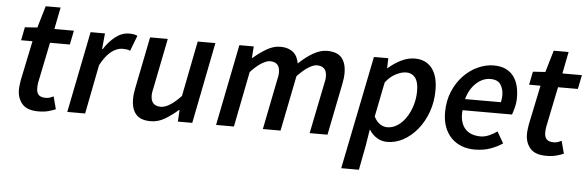

<svg xmlns="http://www.w3.org/2000/svg" viewBox="-51 -793 3539 1157"><g transform="rotate(5 1719.0 -214.5)"><path d="M194 12Q125 12 95.5 -22.5Q66 -57 66 -108Q66 -123 68 -137Q70 -151 72 -166L122 -406H53L69 -486L144 -491L183 -623H273L247 -491H365L348 -406H228L178 -162Q175 -144 175 -127Q175 -100 188 -86.5Q201 -73 232 -73Q245 -73 256 -77Q267 -81 278 -86L298 -10Q280 -2 254 5Q228 12 194 12Z M368 0 466 -491H553L544 -396H548Q577 -442 616 -472.5Q655 -503 700 -503Q729 -503 749 -494L713 -400Q704 -405 692 -406.5Q680 -408 667 -408Q632 -408 598 -381Q564 -354 534 -297L476 0Z M1221 -491 1124 0H1037L1041 -70H1037Q1000 -37 959 -12.5Q918 12 873 12Q811 12 783.5 -20.5Q756 -53 756 -112Q756 -129 758 -145.5Q760 -162 764 -181L826 -491H933L874 -195Q870 -178 868 -166Q866 -154 866 -143Q866 -80 927 -80Q976 -80 1048 -156L1114 -491Z M1268 0 1366 -491H1453L1448 -422H1452Q1490 -455 1531 -479Q1572 -503 1612 -503Q1640 -503 1660 -496Q1680 -489 1693.5 -477Q1707 -465 1714.5 -448.5Q1722 -432 1726 -412Q1770 -454 1813 -478.5Q1856 -503 1896 -503Q1957 -503 1984.5 -471Q2012 -439 2012 -379Q2012 -362 2010 -346Q2008 -330 2004 -310L1942 0H1834L1894 -296Q1898 -313 1900 -325Q1902 -337 1902 -348Q1902 -411 1842 -411Q1823 -411 1793 -393Q1763 -375 1725 -335L1658 0H1551L1610 -296Q1614 -313 1616 -325Q1618 -337 1618 -348Q1618 -411 1559 -411Q1539 -411 1509 -393Q1479 -375 1442 -335L1376 0Z M2193 -52 2177 48 2149 194H2042L2180 -491H2267L2265 -431H2268Q2303 -462 2344 -482.5Q2385 -503 2427 -503Q2493 -503 2530 -457Q2567 -411 2567 -324Q2567 -253 2545 -192Q2523 -131 2486 -85.5Q2449 -40 2402 -14Q2355 12 2304 12Q2269 12 2241 -5.5Q2213 -23 2195 -52ZM2383 -415Q2354 -415 2320 -397.5Q2286 -380 2258 -344L2216 -134Q2232 -103 2253 -89.5Q2274 -76 2297 -76Q2328 -76 2357 -94.5Q2386 -113 2408 -145Q2430 -177 2443.5 -219.5Q2457 -262 2457 -310Q2457 -364 2437 -389.5Q2417 -415 2383 -415Z M2636 -196Q2636 -265 2659.5 -321.5Q2683 -378 2721.5 -418.5Q2760 -459 2808 -481Q2856 -503 2904 -503Q2947 -503 2976.5 -489Q3006 -475 3024.5 -450.5Q3043 -426 3051.5 -393Q3060 -360 3060 -322Q3060 -290 3052 -260Q3044 -230 3039 -218H2740Q2736 -179 2744 -151Q2752 -123 2768.5 -105Q2785 -87 2809 -78.5Q2833 -70 2861 -70Q2887 -70 2914 -82Q2941 -94 2961 -109L3001 -40Q2971 -19 2928.5 -3.5Q2886 12 2833 12Q2789 12 2753 -2Q2717 -16 2691 -42.5Q2665 -69 2650.5 -107.5Q2636 -146 2636 -196ZM2749 -286H2966Q2968 -296 2969.5 -306.5Q2971 -317 2971 -329Q2971 -365 2953.5 -392.5Q2936 -420 2891 -420Q2846 -420 2806.5 -384.5Q2767 -349 2749 -286Z M3267 12Q3198 12 3168.5 -22.5Q3139 -57 3139 -108Q3139 -123 3141 -137Q3143 -151 3145 -166L3195 -406H3126L3142 -486L3217 -491L3256 -623H3346L3320 -491H3438L3421 -406H3301L3251 -162Q3248 -144 3248 -127Q3248 -100 3261 -86.5Q3274 -73 3305 -73Q3318 -73 3329 -77Q3340 -81 3351 -86L3371 -10Q3353 -2 3327 5Q3301 12 3267 12Z"/></g></svg>

Font: TypoPRO Source Sans Pro
Style: Italic
Weight: 600
Italic angle: -11°
Designer: Paul D. Hunt
Foundry: Adobe Systems Incorporated
Version: Version 1.075;PS 2.000;hotconv 1.0.86;makeotf.lib2.5.63406